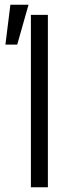

<svg xmlns="http://www.w3.org/2000/svg" viewBox="-20 -792 317 814"><path d="M111 2V-729H183V2ZM101 -772 53 -603H3L24 -772Z"/></svg>

Font: Sinter Normal
Style: Regular
Weight: 350
Foundry: Adobe & rsms
Version: Version 1.000